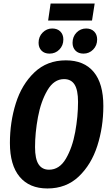

<svg xmlns="http://www.w3.org/2000/svg" viewBox="-20 -1049 617 1085"><path d="M564 -450Q564 -331 530 -225Q496 -119 425 -51.5Q354 16 248 16Q146 16 91 -50Q36 -116 36 -241Q36 -359 69.5 -465.5Q103 -572 174.5 -640Q246 -708 352 -708Q455 -708 509.5 -642.5Q564 -577 564 -450ZM178 -218Q178 -151 198 -120.5Q218 -90 257 -90Q316 -90 352.5 -152.5Q389 -215 405 -303Q421 -391 421 -473Q421 -540 401.5 -571Q382 -602 342 -602Q285 -602 248 -539Q211 -476 194.5 -387Q178 -298 178 -218ZM198 -807Q198 -842 221 -865Q244 -888 275 -888Q304 -888 321 -871Q338 -854 338 -826Q338 -792 315.5 -769Q293 -746 260 -746Q231 -746 214.5 -763Q198 -780 198 -807ZM390 -807Q390 -842 412.5 -865Q435 -888 467 -888Q495 -888 512 -871Q529 -854 529 -826Q529 -792 506.5 -769Q484 -746 452 -746Q423 -746 406.5 -763Q390 -780 390 -807ZM500 -933H252L266 -1029H515Z"/></svg>

Font: Fira Sans Extra Condensed SemiBold
Style: Italic
Weight: 600
Width: 3
Italic angle: -8°
Designer: Carrois Corporate & Edenspiekermann AG
Foundry: Carrois Corporate GbR & Edenspiekermann AG
Version: Version 4.203